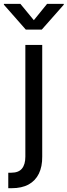

<svg xmlns="http://www.w3.org/2000/svg" viewBox="-56 -781 353 1005"><path d="M76.7 -545.9H165V39.1Q165.5 90.8 147.5 127.9Q129.4 165 93.8 184.6Q58.1 204.1 4.9 204.1H-12.7V123H3.4Q41.5 123 59.1 101.3Q76.7 79.6 76.7 39.1ZM50.8 -760.7 121.1 -675.3 190.4 -760.7H277.8V-756.3L162.6 -626H79.1L-35.6 -756.3V-760.7Z"/></svg>

Font: Inter Variable LoSnoCo
Style: Regular
Weight: 400
Designer: Rasmus Andersson
Foundry: rsms
Version: Version 4.000;git-a52131595; featfreeze: case,dlig,ss01,ss02